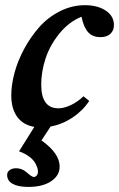

<svg xmlns="http://www.w3.org/2000/svg" viewBox="-20 -485 464 748"><path d="M90.3 243.2Q50.8 243.2 29.3 231.2Q7.8 219.2 7.8 196.3Q7.8 185.1 17.6 177.7Q27.3 170.4 43 170.4Q65.9 170.4 84.5 187Q104 204.6 112.3 204.6Q117.7 204.6 122.8 199Q127.9 193.4 127.9 183.6Q127.9 177.7 126 170.7Q124 163.6 117.7 151.1Q111.3 138.7 95 126Q78.6 113.3 54.2 104.5L113.8 9.3Q70.3 2 47.1 -29.8Q23.9 -61.5 23.9 -113.8Q23.9 -153.8 36.4 -200.7Q48.8 -247.6 74 -294.2Q99.1 -340.8 132.6 -378.9Q166 -417 212.9 -440.9Q259.8 -464.8 311 -464.8Q360.4 -464.8 392.1 -443.6Q423.8 -422.4 423.8 -387.7Q423.8 -366.2 410.2 -353.3Q396.5 -340.3 371.1 -340.3Q341.3 -340.3 323.7 -359.1Q306.2 -377.9 297.4 -419.9Q247.6 -399.4 210.7 -353.5Q173.8 -307.6 157.2 -256.3Q140.6 -205.1 140.6 -155.3Q140.6 -63 207.5 -63Q229.5 -63 256.3 -75.7Q283.2 -88.4 305.2 -109.9L327.6 -91.8Q302.2 -53.2 262.5 -26.9Q222.7 -0.5 177.2 7.8L141.6 62Q212.4 112.3 212.4 164.1Q212.4 198.7 179.4 220.9Q146.5 243.2 90.3 243.2Z"/></svg>

Font: Elstob 6pt
Style: Italic
Weight: 700
Italic angle: -20°
Designer: Peter S. Baker
Version: Version 1.015